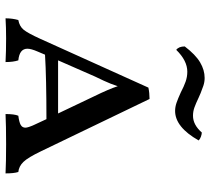

<svg xmlns="http://www.w3.org/2000/svg" viewBox="-52 -686 741 676"><g transform="rotate(90 318.0 -348.5)"><path d="M591 2Q551 0 488 0Q422 0 382 2Q382 -29 388 -43Q411 -46 420.5 -51.5Q430 -57 430 -68Q430 -77 420 -99L400 -142Q256 -142 173 -137L162 -111Q152 -88 152 -75Q152 -47 193 -43Q199 -25 199 2Q161 0 116 0Q77 0 45 2Q45 -22 51 -43Q73 -47 85 -61.5Q97 -76 117 -120L289 -501Q308 -505 329 -505L513 -123Q535 -77 550.5 -61Q566 -45 586 -43Q591 -28 591 2ZM380 -183 320 -309Q294 -362 284 -393Q276 -368 264.5 -343.5Q253 -319 250 -313L193 -183ZM306 -615Q285 -626 268 -632Q251 -638 233 -638Q194 -638 156 -599Q144 -608 144 -629Q173 -667 200 -683Q227 -699 255 -699Q269 -699 282.5 -694.5Q296 -690 308 -685Q320 -680 324 -678Q345 -668 359 -663Q373 -658 388 -658Q420 -658 447 -689Q453 -689 461.5 -686Q470 -683 475 -678Q428 -595 371 -595Q357 -595 342.5 -600Q328 -605 306 -615Z"/></g></svg>

Font: Vollkorn SC
Style: Regular
Weight: 400
Designer: Friedrich Althausen
Foundry: Friedrich Althausen
Version: Version 4.015